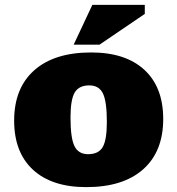

<svg xmlns="http://www.w3.org/2000/svg" viewBox="-20 -752 727 787"><path d="M333.5 15Q192.5 15 115.2 -56.2Q38 -127.5 38 -257.5Q38 -391 120.5 -464Q203 -537 353.5 -537Q494.5 -537 571.8 -465.8Q649 -394.5 649 -264.5Q649 -131 566.8 -58Q484.5 15 333.5 15ZM341 -120Q384 -120 401 -149.2Q418 -178.5 418 -252Q418 -335.5 402 -368.8Q386 -402 346 -402Q303.5 -402 286.2 -372.8Q269 -343.5 269 -270Q269 -186.5 285.2 -153.2Q301.5 -120 341 -120ZM282 -569 358.5 -732H573.5V-695L388 -569Z"/></svg>

Font: Newsreader Caption ExtraBold
Style: Regular
Weight: 800
Designer: Hugues Gentile
Foundry: Production Type
Version: Version 1.001